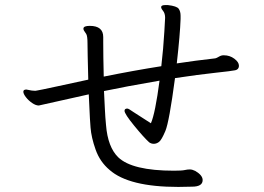

<svg xmlns="http://www.w3.org/2000/svg" viewBox="-20 -764 1040 757"><path d="M471 -327Q471 -336 482 -336Q487 -336 505 -323L575 -278Q592 -317 609 -446Q470 -422 390 -405Q392 -367 393.5 -334Q395 -301 398 -271Q405 -184 446 -144Q501 -91 666 -91Q697 -91 708 -93.5Q719 -96 728.5 -96Q738 -96 750 -90Q779 -73 779 -54Q779 -28 737 -28L683 -27Q488 -27 412 -94Q374 -126 357 -174Q340 -222 337 -261Q334 -300 333 -328.5Q332 -357 330 -392L133 -348Q121 -348 106.5 -358Q92 -368 82 -381Q72 -394 72 -402.5Q72 -411 84 -411Q85 -411 105 -407L119 -406Q121 -406 125.5 -407Q130 -408 149 -411.5Q168 -415 210 -424.5Q252 -434 328 -450Q325 -564 325 -593Q325 -622 320 -630Q315 -638 312 -642Q309 -646 309 -650V-652Q310 -662 334 -662Q387 -662 387 -618V-597Q387 -544 389 -462Q508 -486 616 -503Q624 -571 628 -640L631 -694Q631 -711 623 -721Q604 -744 632 -744H642Q677 -740 684.5 -729.5Q692 -719 692 -702V-689Q690 -629 677 -514Q749 -525 829 -534Q834 -535 843 -540.5Q852 -546 861 -546H863Q886 -546 904 -532.5Q922 -519 922 -505V-503Q921 -490 907.5 -487Q894 -484 828.5 -477Q763 -470 670 -456Q647 -283 632 -247.5Q617 -212 607 -204.5Q597 -197 586.5 -197Q576 -197 568 -203Q547 -222 509 -268.5Q471 -315 471 -327Z"/></svg>

Font: LXGW WenKai
Style: Regular
Weight: 400
Designer: LXGW / Fontworks Inc.
Foundry: LXGW / Fontworks Inc.
Version: Version 1.520; June 14, 2025